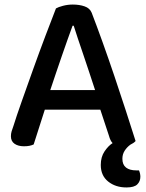

<svg xmlns="http://www.w3.org/2000/svg" viewBox="-20 -634 642 844"><path d="M421 -152H177L128 1Q119 5 109 7Q99 9 85 9Q60 9 44 -2Q28 -13 28 -35Q28 -46 31 -56.5Q34 -67 39 -80Q52 -122 75.5 -188.5Q99 -255 125.5 -329Q152 -403 179 -474.5Q206 -546 226 -597Q236 -603 257 -608.5Q278 -614 300 -614Q329 -614 352 -606Q375 -598 383 -578Q405 -521 431 -448.5Q457 -376 483 -299Q509 -222 533 -148Q557 -74 576 -14Q568 -5 553 2Q538 13 528 28.5Q518 44 518 64Q518 90 534 102.5Q550 115 579 115H591Q597 129 597 143Q597 163 583.5 176.5Q570 190 536 190Q488 190 455.5 164Q423 138 423 91Q423 56 439.5 31.5Q456 7 475 -5Q465 -15 459 -37ZM299 -521Q289 -494 277 -460Q265 -426 252 -388.5Q239 -351 226 -312.5Q213 -274 201 -238H398Q385 -278 371.5 -318.5Q358 -359 345.5 -396Q333 -433 322 -465.5Q311 -498 304 -521Z"/></svg>

Font: Baloo Bhaina 2 Medium
Style: Regular
Weight: 500
Designer: Yesha Goshar, Manish Minz, Shuchita Grover and Ek Type
Foundry: Ek Type
Version: Version 1.640;hotconv 1.0.111;makeotfexe 2.5.65597; ttfautoh